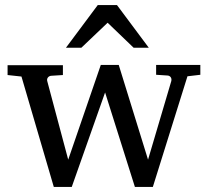

<svg xmlns="http://www.w3.org/2000/svg" viewBox="-20 -739 823 760"><path d="M722 -437 773 -443V-482H598V-443L644 -440C654 -439 661 -430 658 -418L566 -107L450 -482H379L250 -107L167 -418C164 -429 172 -438 182 -439L229 -442V-481H10V-442L65 -436L193 1H264L396 -373L514 1H585ZM509 -550H569L443 -719H367L241 -550H302L406 -649Z"/></svg>

Font: Veleka
Style: Regular
Weight: 400
Designer: Stefan Peev, Context Ltd, 2016; SIL International, 1997-2014.
Foundry: Stefan Peev, Context Ltd, 2016
Version: Version 1.000